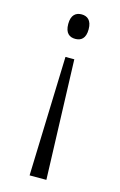

<svg xmlns="http://www.w3.org/2000/svg" viewBox="-113 -591 510 818"><g transform="rotate(15 142.0 -182.0)"><path d="M142 -542C117 -542 97 -528 97 -488C97 -447 117 -434 142 -434C167 -434 187 -447 187 -488C187 -528 167 -542 142 -542ZM161 -349H122L105 178H179Z"/></g></svg>

Font: Noto Serif Georgian SemiCondensed Light
Style: Regular
Weight: 300
Width: 4
Designer: Monotype Design Team, Akaki Razmadze
Foundry: Google LLC
Version: Version 2.003